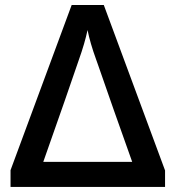

<svg xmlns="http://www.w3.org/2000/svg" viewBox="-20 -736 670 756"><path d="M21.5 -65.9 262.2 -716.3H388.7L629.9 -64.9V0H21.5ZM365.2 -482.9Q360.4 -495.6 358.4 -502Q335 -566.4 324.7 -617.7Q314 -566.4 290 -499Q248 -375 150.4 -98.6H500.5Q422.9 -315.9 365.2 -482.9Z"/></svg>

Font: Viking Open Sans Light
Style: Bold
Weight: 600
Foundry: Ascender Corporation
Version: Version 2.001